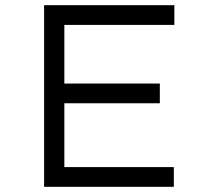

<svg xmlns="http://www.w3.org/2000/svg" viewBox="-20 -720 812 740"><path d="M150 0V-700H652V-624H228V-76H650V0ZM190 -322V-398H596V-322Z"/></svg>

Font: Lexend Giga Light
Style: Regular
Weight: 300
Version: Version 1.007